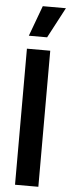

<svg xmlns="http://www.w3.org/2000/svg" viewBox="-61 -954 360 984"><g transform="rotate(5 118.5 -462.0)"><path d="M56 0V-700H176V0ZM154 -767H60L118 -924H237Z"/></g></svg>

Font: Bricolage Grotesque 12pt Condensed SemiBold
Style: Regular
Weight: 600
Width: 3
Designer: Mathieu Triay
Foundry: Atelier Triay
Version: Version 1.001; ttfautohint (v1.8.4.7-5d5b);gftools[0.9.33.de